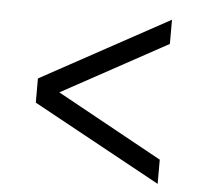

<svg xmlns="http://www.w3.org/2000/svg" viewBox="-45 -619 689 656"><g transform="rotate(5 299.5 -290.5)"><path d="M519 -8.8 80.1 -249V-332L519 -571.8V-488.8L157.2 -291L519 -91.8Z"/></g></svg>

Font: Uncut Sans
Style: Regular
Weight: 400
Designer: Kasper Nordkvist
Foundry: UNCUT.wtf
Version: Version 1.304;Glyphs 3.2 (3246)